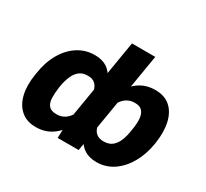

<svg xmlns="http://www.w3.org/2000/svg" viewBox="-147 -947 1257 1174"><g transform="rotate(30 481.5 -359.5)"><path d="M904.8 -275.4 903.3 -265.6Q890.1 -184.6 854.2 -122.6Q818.4 -60.5 765.9 -25.4Q713.4 9.8 648.9 9.8Q597.7 9.8 564.2 -11.5Q530.8 -32.7 512 -70.3Q493.2 -107.9 486.1 -157.2Q479 -206.5 480.5 -262.7L481.9 -271.5Q505.4 -351.6 540 -415.3Q574.7 -479 624.5 -515.9Q674.3 -552.7 742.7 -552.7Q807.1 -552.7 847.2 -518.3Q887.2 -483.9 902.1 -421.4Q917 -358.9 904.8 -275.4ZM738.8 -265.6 740.2 -275.4Q747.6 -319.8 744.6 -353Q741.7 -386.2 724.6 -404.3Q707.5 -422.4 672.9 -421.9Q625 -422.4 592.8 -386.2Q560.5 -350.1 548.3 -284.2L543 -251Q539.6 -210.9 546.4 -181.6Q553.2 -152.3 572.3 -137Q591.3 -121.6 623.5 -121.6Q661.1 -121.6 684.3 -140.9Q707.5 -160.2 720.2 -192.9Q732.9 -225.6 738.8 -265.6ZM374.5 -122.1 475.1 -727.5H639.6L518.6 0H370.6ZM58.1 -265.6 59.6 -275.4Q71.8 -358.9 107.4 -421.4Q143.1 -483.9 196.5 -518.3Q250 -552.7 314.5 -552.7Q382.3 -552.7 419.7 -515.9Q457 -479 470.5 -415.3Q483.9 -351.6 481.4 -271.5L479 -262.7Q457 -188 422.6 -126Q388.2 -64 338.4 -27.1Q288.6 9.8 219.7 9.8Q156.2 9.8 115.5 -25.4Q74.7 -60.5 59.8 -122.6Q44.9 -184.6 58.1 -265.6ZM224.1 -275.4 223.1 -265.6Q217.3 -225.6 218.8 -192.9Q220.2 -160.2 236.3 -140.9Q252.4 -121.6 290 -121.6Q338.4 -121.1 369.6 -155.5Q400.9 -189.9 413.6 -251L418.9 -284.2Q423.8 -328.1 417.2 -358.9Q410.6 -389.6 391.8 -406Q373 -422.4 340.3 -421.9Q306.2 -422.4 282.7 -404.3Q259.3 -386.2 245.4 -353Q231.4 -319.8 224.1 -275.4Z"/></g></svg>

Font: Inter 17pt ExtraBold
Style: Italic
Weight: 800
Italic angle: -9.3988°
Version: Version 4.001;git-66647c0bb